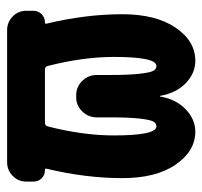

<svg xmlns="http://www.w3.org/2000/svg" viewBox="-34 -526 569 540"><g transform="rotate(-90 250.0 -255.5)"><path d="M335 -99.6Q360.4 -99.6 360.4 -219.7Q360.4 -304.7 335 -405.3Q333 -413.1 324.2 -413.1H175.8Q167 -413.1 165 -405.3Q139.6 -305.7 139.6 -219.7Q139.6 -99.6 165 -99.6Q173.8 -99.6 178.7 -108.4Q183.6 -117.2 187 -146.5Q190.4 -175.8 190.4 -230.5V-267.6Q190.4 -291 207 -308.1Q223.6 -325.2 247.1 -325.2H252.9Q276.4 -325.2 293 -308.1Q309.6 -291 309.6 -267.6V-230.5Q309.6 -176.8 313 -147Q316.4 -117.2 321.3 -108.4Q326.2 -99.6 335 -99.6ZM435.5 -519.5Q458 -519.5 474.1 -503.9Q490.2 -488.3 490.2 -465.8V-445.3Q490.2 -432.6 481 -422.9Q471.7 -413.1 458 -413.1Q452.1 -413.1 454.1 -408.2Q480.5 -297.9 480.5 -195.3Q480.5 -101.6 442.9 -45.9Q405.3 9.8 349.6 9.8Q314.5 9.8 286.6 -17.1Q258.8 -43.9 251 -88.9Q251 -89.8 250 -89.8Q249 -89.8 249 -88.9Q241.2 -43.9 212.9 -17.1Q184.6 9.8 150.4 9.8Q95.7 9.8 57.6 -45.4Q19.5 -100.6 19.5 -195.3Q19.5 -297.9 45.9 -408.2Q47.9 -413.1 42 -413.1Q28.3 -413.1 19 -422.4Q9.8 -431.6 9.8 -445.3V-465.8Q9.8 -488.3 25.9 -503.9Q42 -519.5 64.5 -519.5Z"/></g></svg>

Font: Rounded Mgen+ 1m bold
Style: Bold
Weight: 700
Designer: [Source Han Sans]
Ryoko NISHIZUKA  (kana & ideographs); Paul D. Hunt (Latin, Greek & Cyrillic); Wenlong ZHANG  (bopomofo
Version: Version 1.059.20150602